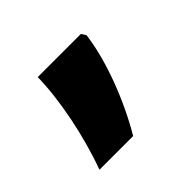

<svg xmlns="http://www.w3.org/2000/svg" viewBox="-73 -209 431 431"><g transform="rotate(-45 142.5 6.5)"><path d="M31 129H138C181 56 215 -34 224 -105L217 -116H80C79 -47 60 50 31 129Z"/></g></svg>

Font: Noto Sans Adlam
Style: Bold
Weight: 700
Designer: Mark Jamra, Neil Patel
Foundry: JamraPatel LLC
Version: Version 3.001